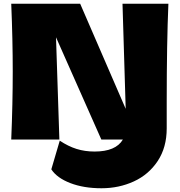

<svg xmlns="http://www.w3.org/2000/svg" viewBox="-20 -745 959 1025"><path d="M879 -725Q870 -518 870 -201V-60Q870 42 822 114.5Q774 187 694.5 223.5Q615 260 522 260Q427 260 355.5 232.5Q284 205 254 159L299 6Q344 36 388.5 50Q433 64 485 64Q598 64 636 0H521L279 -546L297 0H40Q48 -194 48 -363Q48 -531 40 -725H408L651 -164L634 -725Z"/></svg>

Font: Mantou Sans
Style: Regular
Weight: 400
Designer: Mant0u / artakana
Foundry: Mant0u / artakana
Version: Version 1.001;October 22, 2023;FontCreator 14.0.0.2901 64-bi